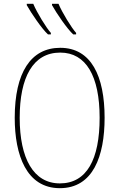

<svg xmlns="http://www.w3.org/2000/svg" viewBox="-20 -974 624 1004"><path d="M286 -954H252V-947C276 -904 331 -823 363 -794H378V-802C355 -827 305 -908 286 -954ZM154 -954H120V-947C144 -904 199 -823 231 -794H246V-802C223 -827 173 -908 154 -954ZM527 -358C527 -576 457 -724 295 -724C141 -724 57 -594 57 -358C57 -164 118 10 293 10C467 10 527 -158 527 -358ZM83 -358C83 -569 152 -699 295 -699C430 -699 501 -576 501 -358C501 -141 434 -15 293 -15C155 -15 83 -146 83 -358Z"/></svg>

Font: Noto Sans Condensed Thin
Style: Regular
Weight: 100
Width: 3
Designer: Monotype Design Team
Foundry: Monotype Imaging Inc.
Version: Version 2.013